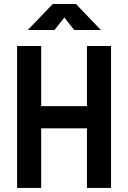

<svg xmlns="http://www.w3.org/2000/svg" viewBox="-20 -918 626 938"><path d="M404.8 0H522.5V-693.4H404.8V-399.4H181.2V-693.4H63.5V0H181.2V-291H404.8ZM115.7 -771.5H246.1L294.4 -832.5L342.3 -771.5H472.7L351.1 -898.4H237.8Z"/></svg>

Font: Cascadia Code NF SemiBold
Style: Regular
Weight: 600
Monospace: yes
Designer: Aaron Bell
Foundry: Saja Typeworks
Version: Version 2404.023